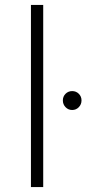

<svg xmlns="http://www.w3.org/2000/svg" viewBox="-20 -762 352 782"><path d="M106 0V-742H156V0ZM274 -314Q258 -314 247 -325.5Q236 -337 236 -353Q236 -369 247 -380Q258 -391 274 -391Q290 -391 301 -380Q312 -369 312 -353Q312 -337 301 -325.5Q290 -314 274 -314Z"/></svg>

Font: Montserrat Z Light
Style: Regular
Weight: 300
Designer: Julieta Ulanovsky
Foundry: Julieta Ulanovsky
Version: Version 8.000